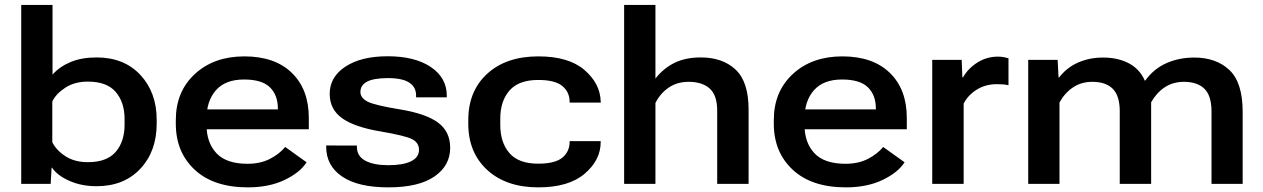

<svg xmlns="http://www.w3.org/2000/svg" viewBox="-20 -769 5282 803"><path d="M68.8 0H191.9L195.8 -67.9H197.3Q220.2 -34.7 270.5 -12.5Q320.8 9.8 383.8 9.8Q498.5 9.8 566.9 -63.2Q635.3 -136.2 635.3 -252V-267.6Q635.3 -382.3 567.1 -455.6Q499 -528.8 383.8 -528.8Q321.3 -528.8 275.1 -509.5Q229 -490.2 199.7 -457V-748.5H68.8ZM198.7 -174.3V-344.7Q214.4 -377 253.2 -402.3Q292 -427.7 347.2 -427.7Q426.8 -427.7 463.9 -384.5Q501 -341.3 501 -271.5V-247.1Q501 -176.8 463.9 -133.8Q426.8 -90.8 347.7 -90.8Q292 -90.8 253.7 -115.7Q215.3 -140.6 198.7 -174.3Z M715.3 -251.5Q715.3 -132.3 794.7 -58.8Q874 14.6 1016.6 14.6Q1105.5 14.6 1170.2 -16.4Q1234.9 -47.4 1262.2 -90.3L1172.9 -154.3Q1147.5 -124 1107.9 -104Q1068.4 -84 1015.1 -84Q926.8 -84 885.3 -128.2Q843.8 -172.4 843.8 -246.6V-272.5Q843.8 -347.2 883.3 -391.8Q922.9 -436.5 1000.5 -436.5Q1075.7 -436.5 1108.9 -403.8Q1142.1 -371.1 1142.1 -315.4V-311.5H799.8V-228.5H1271.5V-275.9Q1271.5 -395.5 1200.4 -464.4Q1129.4 -533.2 1002 -533.2Q875 -533.2 795.2 -459.7Q715.3 -386.2 715.3 -267.1Z M1344.2 -160.6V-155.3Q1344.2 -75.7 1411.1 -30.5Q1478 14.6 1604 14.6Q1731 14.6 1796.9 -30.8Q1862.8 -76.2 1862.8 -150.9Q1862.8 -218.3 1812.5 -255.9Q1762.2 -293.5 1652.8 -311.5Q1547.4 -328.6 1517.3 -344Q1487.3 -359.4 1487.3 -384.3Q1487.3 -412.1 1514.2 -427Q1541 -441.9 1601.6 -442.4Q1663.6 -442.4 1691.9 -423.3Q1720.2 -404.3 1720.2 -370.6V-361.8H1848.6V-368.7Q1848.6 -443.8 1781.7 -488.8Q1714.8 -533.7 1601.6 -533.7Q1490.7 -533.7 1424.8 -490.5Q1358.9 -447.3 1358.9 -376.5Q1358.9 -312 1410.4 -274.9Q1461.9 -237.8 1569.3 -219.7Q1675.3 -201.7 1703.9 -186.8Q1732.4 -171.9 1732.4 -142.1Q1732.4 -110.8 1699 -94.5Q1665.5 -78.1 1604 -78.1Q1543.5 -78.1 1508.3 -96.7Q1473.1 -115.2 1472.7 -153.8V-160.2Z M1938.5 -251.5Q1938.5 -130.9 2017.8 -58.1Q2097.2 14.6 2231.4 14.6Q2358.4 14.6 2425.3 -42.5Q2492.2 -99.6 2492.2 -174.3V-178.7H2362.3V-174.3Q2361.8 -134.3 2331.5 -109.4Q2301.3 -84.5 2230.5 -84.5Q2148.9 -84.5 2110.6 -128.7Q2072.3 -172.9 2072.3 -246.6V-272.5Q2072.3 -346.2 2110.8 -390.4Q2149.4 -434.6 2231 -434.6Q2300.8 -434.6 2331.3 -409.7Q2361.8 -384.8 2362.3 -344.7V-339.8H2492.7L2492.2 -346.2Q2489.7 -420.4 2423.8 -476.8Q2357.9 -533.2 2231.4 -533.2Q2097.2 -533.2 2017.8 -460.7Q1938.5 -388.2 1938.5 -267.1Z M2590.3 0H2721.2V-338.4Q2741.7 -378.9 2776.9 -402.8Q2812 -426.8 2860.4 -426.8Q2916.5 -426.8 2948 -398.9Q2979.5 -371.1 2979.5 -306.2V0H3110.8V-311Q3110.8 -427.2 3056.4 -478Q3002 -528.8 2911.1 -528.8Q2846.7 -528.8 2800.5 -505.9Q2754.4 -482.9 2721.2 -440.4V-748.5H2590.3Z M3216.3 -251.5Q3216.3 -132.3 3295.7 -58.8Q3375 14.6 3517.6 14.6Q3606.4 14.6 3671.1 -16.4Q3735.8 -47.4 3763.2 -90.3L3673.8 -154.3Q3648.4 -124 3608.9 -104Q3569.3 -84 3516.1 -84Q3427.7 -84 3386.2 -128.2Q3344.7 -172.4 3344.7 -246.6V-272.5Q3344.7 -347.2 3384.3 -391.8Q3423.8 -436.5 3501.5 -436.5Q3576.7 -436.5 3609.9 -403.8Q3643.1 -371.1 3643.1 -315.4V-311.5H3300.8V-228.5H3772.5V-275.9Q3772.5 -395.5 3701.4 -464.4Q3630.4 -533.2 3502.9 -533.2Q3376 -533.2 3296.1 -459.7Q3216.3 -386.2 3216.3 -267.1Z M3878.9 0H4010.3V-335.4Q4027.3 -370.1 4064.2 -393.6Q4101.1 -417 4149.4 -417Q4163.6 -417 4175.3 -416Q4187 -415 4197.8 -412.6V-525.4Q4191.9 -527.3 4179.2 -529.8Q4166.5 -532.2 4154.3 -532.2Q4106.9 -532.2 4067.9 -507.6Q4028.8 -482.9 4007.8 -445.8H4004.9L4002 -518.6H3878.9Z M4280.3 0H4411.1V-340.3Q4432.6 -379.9 4467.3 -403.3Q4502 -426.8 4548.8 -426.8Q4604 -426.8 4633.3 -398.2Q4662.6 -369.6 4663.1 -306.2V0H4794.4V-341.3Q4816.4 -380.4 4850.8 -403.6Q4885.3 -426.8 4932.6 -426.8Q4988.3 -426.3 5017.1 -397.9Q5045.9 -369.6 5046.9 -307.1V0H5177.2V-301.3Q5177.2 -423.8 5121.8 -476.1Q5066.4 -528.3 4974.6 -528.3Q4911.6 -528.3 4858.4 -504.9Q4805.2 -481.4 4769.5 -431.6H4768.1Q4746.6 -480.5 4700.9 -504.4Q4655.3 -528.3 4593.3 -528.3Q4536.6 -528.3 4489.3 -507.6Q4441.9 -486.8 4409.7 -445.3H4407.2L4403.3 -518.6H4280.3Z"/></svg>

Font: Roboto Flex
Style: wght 600 wdth 140 opsz 13.0 GRAD 0.00 slnt 0.00 XTRA 468 XOPQ 96 YOPQ 79 YTLC 514 YTUC 712 YTAS 750 YTDE -203.00 YTFI 738
Weight: 600
Width: 8
Designer: Berlow after Robertson
Foundry: Google
Version: Version 3.100